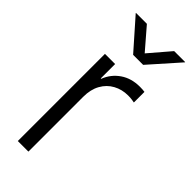

<svg xmlns="http://www.w3.org/2000/svg" viewBox="-240 -776 814 814"><g transform="rotate(45 166.5 -369.0)"><path d="M67.4 0V-522.5H128.4V-436.5H130.9Q147 -478.5 183.6 -503.7Q220.2 -528.8 271 -528.8Q279.8 -528.8 287.1 -528.3Q294.4 -527.8 299.8 -526.9V-463.4Q295.9 -464.4 285.6 -465.8Q275.4 -467.3 261.7 -467.3Q225.1 -467.3 195.3 -450.9Q165.5 -434.6 148.2 -403.6Q130.9 -372.6 130.9 -328.6V0ZM103 -738.3 185.1 -643.1 266.6 -738.3H332.5V-736.8L214.8 -604H154.8L37.6 -736.8V-738.3Z"/></g></svg>

Font: Inter 28pt Light
Style: Regular
Weight: 300
Designer: Rasmus Andersson
Foundry: rsms
Version: Version 4.001;git-66647c0bb